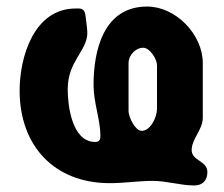

<svg xmlns="http://www.w3.org/2000/svg" viewBox="-20 -553 685 587"><path d="M447 0C490 0 531 14 574 14C599 14 614 -1 614 -27C614 -62 566 -61 566 -94C566 -129 600 -156 600 -193V-360C600 -448 517 -533 430 -533C296 -533 266 -398 266 -293C266 -239 287 -187 287 -137C287 -124 282 -119 271 -119C199 -119 187 -233 187 -280C187 -367 247 -397 247 -453C247 -462 242 -504 240 -513C235 -529 223 -527 211 -527C84 -527 40 -379 40 -276C40 -108 145 7 316 7C361 7 403 0 447 0ZM418 -407C438 -407 460 -373 460 -353V-220C460 -196 441 -153 413 -153C393 -153 373 -196 373 -213V-360C373 -384 394 -407 418 -407Z"/></svg>

Font: Asimov Print
Style: C
Weight: 500
Designer: Google
Version: Version 2.000980: 2014